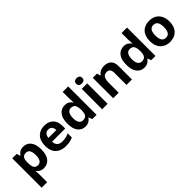

<svg xmlns="http://www.w3.org/2000/svg" viewBox="212 -2075 3631 3631"><g transform="rotate(-45 2027.5 -260.0)"><path d="M376 -556Q471 -556 527 -484Q583 -412 583 -274Q583 -134 524 -62Q465 10 372 10Q312 10 276.5 -12Q241 -34 221 -60H215Q217 -42 219 -18Q221 6 221 30V240H74V-546H193L214 -474H221Q243 -508 279 -532Q315 -556 376 -556ZM329 -439Q269 -439 245.5 -402Q222 -365 221 -291V-275Q221 -194 244 -151.5Q267 -109 330 -109Q382 -109 407.5 -152Q433 -195 433 -276Q433 -439 329 -439Z M936 -556Q1049 -556 1114.5 -491.5Q1180 -427 1180 -307V-236H828Q830 -172 866 -136Q902 -100 970 -100Q1022 -100 1063.5 -109.5Q1105 -119 1149 -139V-28Q1109 -9 1064.5 0.5Q1020 10 955 10Q875 10 812.5 -20.5Q750 -51 714.5 -113Q679 -175 679 -269Q679 -411 750 -483.5Q821 -556 936 -556ZM940 -451Q893 -451 864.5 -421.5Q836 -392 831 -335H1042Q1041 -385 1016 -418Q991 -451 940 -451Z M1480 10Q1388 10 1331 -61.5Q1274 -133 1274 -272Q1274 -412 1332 -484Q1390 -556 1484 -556Q1543 -556 1579 -532.5Q1615 -509 1638 -476H1643Q1641 -493 1638.5 -525Q1636 -557 1636 -583V-760H1783V0H1670L1641 -71H1636Q1614 -37 1577 -13.5Q1540 10 1480 10ZM1530 -107Q1593 -107 1618.5 -144Q1644 -181 1645 -255V-271Q1645 -351 1620.5 -394Q1596 -437 1529 -437Q1478 -437 1450.5 -393.5Q1423 -350 1423 -270Q1423 -189 1451 -148Q1479 -107 1530 -107Z M2006 -759Q2038 -759 2062 -743.5Q2086 -728 2086 -687Q2086 -646 2062 -630.5Q2038 -615 2006 -615Q1972 -615 1949 -630.5Q1926 -646 1926 -687Q1926 -728 1949 -743.5Q1972 -759 2006 -759ZM2078 -546V0H1932V-546Z M2535 -556Q2625 -556 2677 -508Q2729 -460 2729 -355V0H2583V-320Q2583 -439 2493 -439Q2424 -439 2399 -392Q2374 -345 2374 -258V0H2227V-546H2340L2360 -473H2366Q2392 -513 2436 -534.5Q2480 -556 2535 -556Z M3055 10Q2963 10 2906 -61.5Q2849 -133 2849 -272Q2849 -412 2907 -484Q2965 -556 3059 -556Q3118 -556 3154 -532.5Q3190 -509 3213 -476H3218Q3216 -493 3213.5 -525Q3211 -557 3211 -583V-760H3358V0H3245L3216 -71H3211Q3189 -37 3152 -13.5Q3115 10 3055 10ZM3105 -107Q3168 -107 3193.5 -144Q3219 -181 3220 -255V-271Q3220 -351 3195.5 -394Q3171 -437 3104 -437Q3053 -437 3025.5 -393.5Q2998 -350 2998 -270Q2998 -189 3026 -148Q3054 -107 3105 -107Z M4007 -274Q4007 -138 3936 -64Q3865 10 3742 10Q3666 10 3606.5 -23Q3547 -56 3513.5 -119.5Q3480 -183 3480 -274Q3480 -409 3550.5 -482.5Q3621 -556 3745 -556Q3822 -556 3881 -523Q3940 -490 3973.5 -427Q4007 -364 4007 -274ZM3629 -274Q3629 -192 3656 -147Q3683 -102 3744 -102Q3804 -102 3831 -147Q3858 -192 3858 -274Q3858 -355 3831 -399Q3804 -443 3743 -443Q3683 -443 3656 -399Q3629 -355 3629 -274Z"/></g></svg>

Font: Noto Sans Syriac
Style: Bold
Weight: 700
Designer: Patrick Giasson and the Monotype Design Team
Foundry: Monotype Imaging Inc.
Version: Version 3.000; ttfautohint (v1.8.4.7-5d5b)